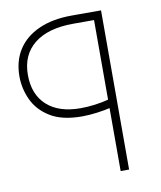

<svg xmlns="http://www.w3.org/2000/svg" viewBox="-77 -722 659 784"><g transform="rotate(-10 253.0 -330.0)"><path d="M360 0V-650L386 -626H274Q169 -626 112 -580.5Q55 -535 55 -452Q55 -371 104.5 -326Q154 -281 244 -281Q272 -281 303 -285Q334 -289 360 -296L369 -263Q341 -256 307 -251.5Q273 -247 244 -247Q162 -247 113 -277Q64 -307 42 -354Q20 -401 20 -452Q20 -516 50 -562.5Q80 -609 137 -634.5Q194 -660 274 -660H395V0Z"/></g></svg>

Font: Cairo Play ExtraLight
Style: Regular
Weight: 250
Version: Version 3.119